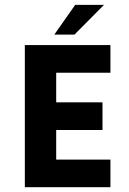

<svg xmlns="http://www.w3.org/2000/svg" viewBox="-20 -784 540 804"><path d="M415.5 -763.7H294.9L207.5 -639.2H292ZM442.4 -479.5V-595.2H84V0H442.4V-115.7H215.3V-239.7H409.2V-355.5H215.3V-479.5Z"/></svg>

Font: Now ExtraBold
Style: Regular
Weight: 800
Designer: Alfredo Marco Pradil
Foundry: Alfredo Marco Pradil
Version: Version 1.200;hotconv 1.0.109;makeotfexe 2.5.65596